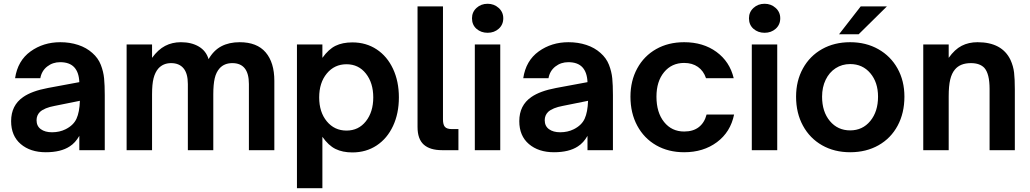

<svg xmlns="http://www.w3.org/2000/svg" viewBox="-20 -797 5464 1019"><path d="M39 -154Q39 -238 103 -282Q149 -314 234 -330L401 -361Q399 -413 374 -440Q349 -467 299 -467Q260 -467 230.5 -444Q201 -421 194 -382H60Q74 -475 142 -524Q210 -573 300 -573Q351 -573 395 -558.5Q439 -544 470 -516Q501 -489 515 -453Q529 -417 532.5 -381Q536 -345 536 -292V0H401V-76Q380 -39 350 -20Q303 11 223 11Q141 11 90 -32.5Q39 -76 39 -154ZM328 -111Q370 -132 386 -167Q402 -202 404 -262L270 -235Q216 -225 192 -203Q174 -185 174 -159Q174 -128 196.5 -111.5Q219 -95 256 -95Q296 -95 328 -111Z M652 0V-561H787V-490Q819 -534 856.5 -553.5Q894 -573 940 -573Q996 -573 1035 -550Q1074 -527 1087 -483Q1114 -530 1155 -551.5Q1196 -573 1252 -573Q1344 -573 1390 -519Q1436 -465 1436 -368V0H1301V-351Q1301 -462 1213 -462Q1171 -462 1146 -435Q1127 -414 1119.5 -381Q1112 -348 1112 -297V0H977V-351Q977 -407 954 -434.5Q931 -462 888 -462Q846 -462 820 -433Q803 -413 795 -381.5Q787 -350 787 -297V0Z M2097 -280Q2097 -195 2066 -128.5Q2035 -62 1979 -25Q1923 12 1850 12Q1798 12 1760.5 -6.5Q1723 -25 1691 -71V202H1556V-561H1691V-490Q1724 -536 1761 -554Q1798 -572 1850 -572Q1923 -572 1979 -535Q2035 -498 2066 -431.5Q2097 -365 2097 -280ZM1674 -280Q1674 -202 1714.5 -153Q1755 -104 1819 -104Q1883 -104 1922 -153.5Q1961 -203 1961 -280Q1961 -357 1922 -406.5Q1883 -456 1819 -456Q1755 -456 1714.5 -407Q1674 -358 1674 -280Z M2326 0Q2262 0 2229 -29.5Q2196 -59 2196 -123V-763H2331V-163Q2331 -135 2341.5 -123.5Q2352 -112 2377 -112H2413V0Z M2635 0H2500V-561H2635ZM2485 -700Q2485 -733 2509 -755Q2533 -777 2568 -777Q2602 -777 2626.5 -755Q2651 -733 2651 -700Q2651 -666 2627 -644.5Q2603 -623 2568 -623Q2533 -623 2509 -644Q2485 -665 2485 -700Z M2736 -154Q2736 -238 2800 -282Q2846 -314 2931 -330L3098 -361Q3096 -413 3071 -440Q3046 -467 2996 -467Q2957 -467 2927.5 -444Q2898 -421 2891 -382H2757Q2771 -475 2839 -524Q2907 -573 2997 -573Q3048 -573 3092 -558.5Q3136 -544 3167 -516Q3198 -489 3212 -453Q3226 -417 3229.5 -381Q3233 -345 3233 -292V0H3098V-76Q3077 -39 3047 -20Q3000 11 2920 11Q2838 11 2787 -32.5Q2736 -76 2736 -154ZM3025 -111Q3067 -132 3083 -167Q3099 -202 3101 -262L2967 -235Q2913 -225 2889 -203Q2871 -185 2871 -159Q2871 -128 2893.5 -111.5Q2916 -95 2953 -95Q2993 -95 3025 -111Z M3326 -284Q3326 -368 3362 -434Q3398 -500 3462.5 -536.5Q3527 -573 3611 -573Q3712 -573 3782.5 -521.5Q3853 -470 3874 -382H3727Q3714 -421 3684 -442Q3654 -463 3611 -463Q3545 -463 3504.5 -414Q3464 -365 3464 -284Q3464 -200 3504.5 -149.5Q3545 -99 3611 -99Q3659 -99 3689 -122.5Q3719 -146 3730 -189H3876Q3857 -96 3785 -42.5Q3713 11 3611 11Q3527 11 3462.5 -26Q3398 -63 3362 -130Q3326 -197 3326 -284Z M4105 0H3970V-561H4105ZM3955 -700Q3955 -733 3979 -755Q4003 -777 4038 -777Q4072 -777 4096.5 -755Q4121 -733 4121 -700Q4121 -666 4097 -644.5Q4073 -623 4038 -623Q4003 -623 3979 -644Q3955 -665 3955 -700Z M4205 -284Q4205 -368 4241.5 -434Q4278 -500 4343 -536.5Q4408 -573 4492 -573Q4576 -573 4641.5 -536Q4707 -499 4743.5 -433.5Q4780 -368 4780 -284Q4780 -197 4744 -130Q4708 -63 4642.5 -26Q4577 11 4492 11Q4408 11 4343 -26Q4278 -63 4241.5 -130Q4205 -197 4205 -284ZM4640 -284Q4640 -360 4599 -408.5Q4558 -457 4492 -457Q4449 -457 4415 -435Q4381 -413 4362 -373.5Q4343 -334 4343 -284Q4343 -204 4384.5 -154.5Q4426 -105 4492 -105Q4558 -105 4599 -155Q4640 -205 4640 -284ZM4537 -615H4433L4548 -763H4687Z M4880 0V-561H5015V-490Q5047 -535 5084 -554Q5121 -573 5168 -573Q5298 -573 5343 -479Q5358 -446 5362 -412Q5366 -378 5366 -323V0H5232V-325Q5232 -406 5204 -437Q5180 -462 5133 -462Q5076 -462 5048 -428Q5031 -408 5023 -374.5Q5015 -341 5015 -286V0Z"/></svg>

Font: Open Sauce One
Style: Bold
Weight: 700
Designer: Alfredo Marco Pradil
Foundry: Creative Sauce Fz LLC
Version: Version 1.477